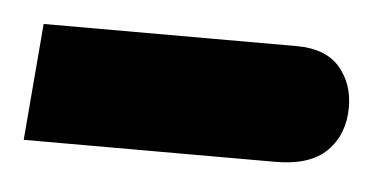

<svg xmlns="http://www.w3.org/2000/svg" viewBox="-26 -137 348 177"><g transform="rotate(5 148.0 -49.0)"><path d="M0 5 9 -103H243Q270 -103 283 -88Q296 -73 296 -51Q296 -26 280.5 -10.5Q265 5 233 5Z"/></g></svg>

Font: Noto Sans Arabic ExtCond SemBd
Style: Regular
Weight: 600
Width: 2
Designer: Monotype Design Team, Nadine Chahine, Nizar Qandah and Khaled Hosny
Foundry: Monotype Imaging Inc.
Version: Version 2.012; ttfautohint (v1.8.4.7-5d5b)